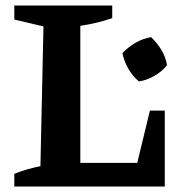

<svg xmlns="http://www.w3.org/2000/svg" viewBox="-20 -678 685 698"><path d="M525 -276H579V0H32V-46Q56 -56 79.5 -62.5Q103 -69 127 -74L138 -582L32 -607V-658H388V-612Q362 -603 333 -596Q304 -589 272 -584V-86H479ZM485 -382Q463 -400 447 -427.5Q431 -455 425 -485Q445 -506 472 -522Q499 -538 529 -543Q551 -523 567 -496Q583 -469 587 -441Q569 -418 541 -402Q513 -386 485 -382Z"/></svg>

Font: Piazzolla 24pt
Style: Bold
Weight: 700
Designer: Juan Pablo del Peral
Foundry: Huerta Tipografica
Version: Version 2.005